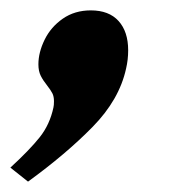

<svg xmlns="http://www.w3.org/2000/svg" viewBox="-49 -189 334 370"><path d="M-29 134Q8 100 27.5 75.5Q47 51 54 18Q55 14 55 6Q55 -3 52 -9Q49 -15 42 -24Q34 -34 29.5 -43Q25 -52 25 -65Q25 -88 37 -112.5Q49 -137 72 -153Q95 -169 126 -169Q161 -169 179.5 -148.5Q198 -128 198 -92Q198 -74 194 -57Q181 3 129.5 55.5Q78 108 5 161Z"/></svg>

Font: Taviraj ExtraBold
Style: Italic
Weight: 800
Italic angle: -12°
Designer: Katatrad Team
Foundry: CadsonDemak
Version: Version 1.001